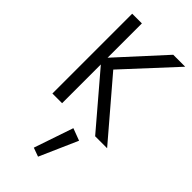

<svg xmlns="http://www.w3.org/2000/svg" viewBox="-313 -776 1191 1191"><g transform="rotate(45 282.5 -180.0)"><path d="M80 -700H165V-399L440 -700H545L242 -372L560 0H455L165 -340V0H80ZM324 60 404 90 294 340 236 319Z"/></g></svg>

Font: Jost*
Style: Regular
Weight: 400
Version: Version 3.7